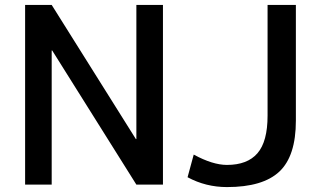

<svg xmlns="http://www.w3.org/2000/svg" viewBox="-20 -750 1294 780"><path d="M82 0V-730H190L532 -185H534V-730H642V0H534L192 -545H190V0ZM767 -122Q844 -80 902 -80Q985 -80 1026 -127.5Q1067 -175 1067 -280V-730H1182V-260Q1182 -116 1115 -53Q1048 10 902 10Q816 10 742 -30Z"/></svg>

Font: Mplus 1p Medium
Style: Regular
Weight: 500
Version: Version 1.061